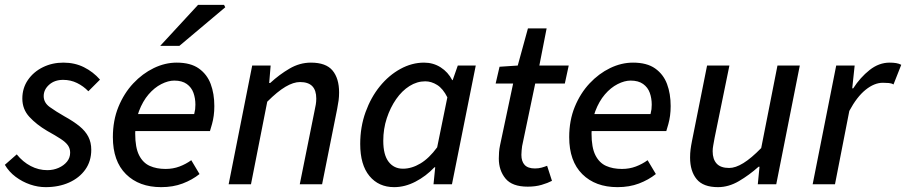

<svg xmlns="http://www.w3.org/2000/svg" viewBox="-23 -759 3733 791"><path d="M165 12Q133 12 101 1Q69 -10 41.5 -30.5Q14 -51 -3 -80L46 -123Q71 -92 103.5 -75Q136 -58 172 -58Q197 -58 218.5 -67.5Q240 -77 253 -93Q266 -109 266 -130Q266 -147 257 -160Q248 -173 227.5 -186.5Q207 -200 171 -220Q127 -246 98 -277.5Q69 -309 69 -353Q69 -396 92 -429.5Q115 -463 153.5 -482Q192 -501 238 -501Q285 -501 323 -482Q361 -463 389 -431L341 -383Q321 -404 294.5 -417Q268 -430 237 -430Q202 -430 179.5 -410Q157 -390 157 -363Q157 -336 182 -318Q207 -300 242 -280Q280 -259 304.5 -239Q329 -219 341 -195.5Q353 -172 353 -142Q353 -95 328.5 -60.5Q304 -26 261.5 -7Q219 12 165 12Z M641 12Q550 12 496 -41.5Q442 -95 442 -194Q442 -263 465 -319Q488 -375 526 -415.5Q564 -456 610.5 -478.5Q657 -501 705 -501Q762 -501 796 -477Q830 -453 845 -413Q860 -373 860 -322Q860 -301 857.5 -282.5Q855 -264 850.5 -248Q846 -232 842 -219H510L518 -289H777Q780 -301 781 -309Q782 -317 782 -328Q782 -354 774 -376.5Q766 -399 746.5 -413Q727 -427 695 -427Q670 -427 641.5 -412.5Q613 -398 589 -370Q565 -342 549.5 -301Q534 -260 534 -209Q534 -151 550 -119.5Q566 -88 594 -75.5Q622 -63 659 -63Q690 -63 716.5 -73Q743 -83 765 -99L799 -42Q769 -18 729.5 -3Q690 12 641 12ZM637 -570 793 -739H900L905 -729L716 -570Z M919 0 1016 -489H1092L1086 -417H1090Q1128 -452 1170 -476.5Q1212 -501 1258 -501Q1320 -501 1347 -468.5Q1374 -436 1374 -378Q1374 -361 1372 -345.5Q1370 -330 1366 -310L1304 0H1212L1272 -298Q1276 -317 1278 -328.5Q1280 -340 1280 -353Q1280 -387 1263.5 -404Q1247 -421 1213 -421Q1186 -421 1153 -401.5Q1120 -382 1078 -340L1011 0Z M1601 12Q1537 12 1499 -34Q1461 -80 1461 -166Q1461 -236 1483 -297Q1505 -358 1542 -403.5Q1579 -449 1626.5 -475Q1674 -501 1724 -501Q1762 -501 1792.5 -481.5Q1823 -462 1840 -429H1842L1863 -489H1937L1839 0H1763L1770 -70H1767Q1732 -33 1688.5 -10.5Q1645 12 1601 12ZM1637 -64Q1673 -64 1709 -85.5Q1745 -107 1778 -152L1820 -358Q1802 -394 1778 -409Q1754 -424 1729 -424Q1695 -424 1664 -404.5Q1633 -385 1609 -350.5Q1585 -316 1570.5 -272Q1556 -228 1556 -179Q1556 -121 1578 -92.5Q1600 -64 1637 -64Z M2151 10Q2087 10 2059.5 -23.5Q2032 -57 2032 -106Q2032 -119 2033 -132.5Q2034 -146 2037 -160L2091 -415H2019L2035 -484L2110 -489L2152 -642H2229L2199 -489H2320L2304 -415H2182L2128 -157Q2127 -148 2126 -139.5Q2125 -131 2125 -121Q2125 -94 2138.5 -79.5Q2152 -65 2181 -65Q2196 -65 2208.5 -68.5Q2221 -72 2231 -76L2251 -14Q2234 -5 2208.5 2.5Q2183 10 2151 10Z M2521 12Q2430 12 2376 -41.5Q2322 -95 2322 -194Q2322 -263 2345 -319Q2368 -375 2406 -415.5Q2444 -456 2490.5 -478.5Q2537 -501 2585 -501Q2642 -501 2676 -477Q2710 -453 2725 -413Q2740 -373 2740 -322Q2740 -301 2737.5 -282.5Q2735 -264 2730.5 -248Q2726 -232 2722 -219H2390L2398 -289H2657Q2660 -301 2661 -309Q2662 -317 2662 -328Q2662 -354 2654 -376.5Q2646 -399 2626.5 -413Q2607 -427 2575 -427Q2550 -427 2521.5 -412.5Q2493 -398 2469 -370Q2445 -342 2429.5 -301Q2414 -260 2414 -209Q2414 -151 2430 -119.5Q2446 -88 2474 -75.5Q2502 -63 2539 -63Q2570 -63 2596.5 -73Q2623 -83 2645 -99L2679 -42Q2649 -18 2609.5 -3Q2570 12 2521 12Z M2935 12Q2874 12 2847 -21Q2820 -54 2820 -110Q2820 -128 2822 -143.5Q2824 -159 2828 -179L2890 -489H2982L2921 -191Q2918 -173 2915.5 -160.5Q2913 -148 2913 -136Q2913 -103 2929.5 -85Q2946 -67 2981 -67Q3007 -67 3039.5 -87Q3072 -107 3113 -149L3180 -489H3272L3175 0H3099L3106 -72H3102Q3064 -38 3021.5 -13Q2979 12 2935 12Z M3325 0 3422 -489H3498L3488 -395H3492Q3521 -440 3559.5 -470.5Q3598 -501 3642 -501Q3657 -501 3669 -499Q3681 -497 3690 -492L3658 -411Q3650 -416 3638.5 -417Q3627 -418 3614 -418Q3579 -418 3543 -389Q3507 -360 3476 -302L3417 0Z"/></svg>

Font: Source Sans 3 ExtraLight Medium
Style: Italic
Weight: 500
Italic angle: -11°
Version: Version 3.052;hotconv 1.1.0;makeotfexe 2.6.0